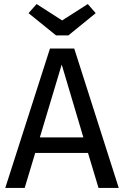

<svg xmlns="http://www.w3.org/2000/svg" viewBox="-20 -929 613 949"><path d="M287 -828 161 -909 121 -864 257 -754H318L453 -864L414 -909ZM567 0 347 -689H227L6 0H102L154 -173H415L467 0ZM285 -610 392 -250H177Z"/></svg>

Font: Fira Sans
Style: Regular
Weight: 400
Designer: Carrois Corporate & Edenspiekermann AG
Foundry: Carrois Corporate GbR & Edenspiekermann AG
Version: Version 4.203